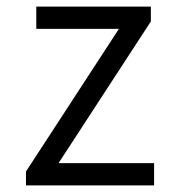

<svg xmlns="http://www.w3.org/2000/svg" viewBox="-20 -561 540 581"><path d="M58.6 0V-42L339.8 -473.6H89.8V-541H436.5V-496.1L157.2 -67.4H446.3V0Z"/></svg>

Font: Gen Shin Gothic Monospace Normal
Style: Regular
Weight: 350
Designer: [Source Han Sans]
Ryoko NISHIZUKA  (kana & ideographs); Paul D. Hunt (Latin, Greek & Cyrillic); Wenlong ZHANG  (bopomofo
Version: Version 1.002.20150607